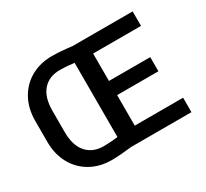

<svg xmlns="http://www.w3.org/2000/svg" viewBox="-145 -940 1255 1170"><g transform="rotate(-30 482.0 -355.5)"><path d="M899.9 -101.6V0H525.9H475.1Q430.7 4.9 398.9 7.6Q367.2 10.3 334.5 10.3Q251 10.3 186 -26.6Q121.1 -63.5 85 -129.6Q48.8 -195.8 48.8 -281.2V-429.7Q48.8 -515.1 84.7 -581.3Q120.6 -647.5 185.3 -684.3Q250 -721.2 333.5 -721.2Q392.1 -721.2 475.1 -710.9H559.6H896.5V-608.9H559.6V-416H850.1V-316.4H559.6V-101.6ZM334.5 -87.4Q378.9 -87.4 433.6 -94.2V-616.2Q381.3 -623.5 333.5 -623.5Q256.8 -623.5 213.6 -574.2Q170.4 -524.9 170.4 -430.7V-281.2Q170.4 -186.5 214.1 -137Q257.8 -87.4 334.5 -87.4Z"/></g></svg>

Font: Heebo Medium
Style: Regular
Weight: 500
Designer: Oded Ezer
Foundry: Meir Sadan
Version: Version 2.001; ttfautohint (v1.5.14-ce02) -l 8 -r 50 -G 200 